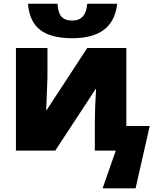

<svg xmlns="http://www.w3.org/2000/svg" viewBox="-20 -812 833 1035"><path d="M235.8 -553.2V-414.1Q235.8 -402.3 235.6 -388.7Q235.4 -375 229 -214.8L450.2 -553.2H661.1V-132.8H787.1L710.9 203.1H533.2L604 0H491.2V-149.9Q491.2 -228.5 498 -335.9L277.8 0H65.9V-553.2ZM370.1 -606Q253.4 -606 195.6 -651.4Q137.7 -696.8 130.9 -792H290Q292.5 -744.1 311 -722.7Q329.6 -701.2 370.1 -701.2Q443.4 -701.2 450.2 -792H611.8Q591.8 -606 370.1 -606Z"/></svg>

Font: OpenSansExtrabold
Style: Regular
Weight: 800
Foundry: Ascender Corporation
Version: Version 1.10